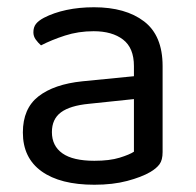

<svg xmlns="http://www.w3.org/2000/svg" viewBox="-20 -495 539 529"><path d="M240 -52Q282 -52 309.5 -60.5Q337 -69 349 -77V-222L225 -209Q173 -204 148 -185.5Q123 -167 123 -131Q123 -93 152 -72.5Q181 -52 240 -52ZM239 -475Q326 -475 377 -436Q428 -397 428 -313V-76Q428 -54 419.5 -42.5Q411 -31 394 -21Q370 -7 330.5 3.5Q291 14 240 14Q146 14 94.5 -23Q43 -60 43 -130Q43 -196 86 -229.5Q129 -263 207 -271L349 -285V-313Q349 -363 319 -386Q289 -409 238 -409Q196 -409 159 -397Q122 -385 93 -370Q85 -377 78.5 -386Q72 -395 72 -406Q72 -420 79 -429Q86 -438 101 -446Q128 -460 163 -467.5Q198 -475 239 -475Z"/></svg>

Font: Baloo Bhai 2
Style: Regular
Weight: 400
Designer: Supriya Tembe, Noopur Datye and Ek Type
Foundry: Ek Type
Version: Version 1.640;PS 1.000;hotconv 16.6.51;makeotf.lib2.5.65220;